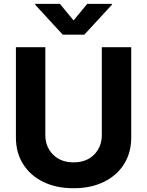

<svg xmlns="http://www.w3.org/2000/svg" viewBox="-20 -974 769 1004"><path d="M512.4 -727.3H666.2V-255Q666.2 -175.4 628.6 -115.8Q590.9 -56.1 523.1 -22.9Q455.3 10.3 364.7 10.3Q274.1 10.3 206.3 -22.9Q138.5 -56.1 100.9 -115.8Q63.2 -175.4 63.2 -255V-727.3H217V-268.1Q217 -206 257.5 -165.5Q297.9 -125 364.7 -125Q431.8 -125 472.1 -165.5Q512.4 -206 512.4 -268.1ZM293.3 -953.8 364.7 -867.2 436.1 -953.8H565V-948.9L420.8 -792.6H308.2L164.4 -948.9V-953.8Z"/></svg>

Font: Inter Zeller
Style: Bold
Weight: 700
Designer: Rasmus Andersson; Joe Bland
Foundry: zeller
Version: Version 3.015;git-dec3a8cb1